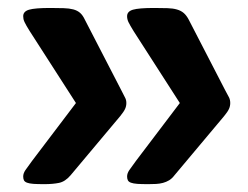

<svg xmlns="http://www.w3.org/2000/svg" viewBox="-20 -552 631 489"><path d="M286.2 -256.3Q295.4 -267.6 298.6 -274.7Q301.8 -281.7 301.8 -289.6Q301.8 -297.4 298.6 -303.2Q295.4 -309.1 288.6 -322.8L196.3 -501.5Q190.9 -513.2 183.9 -519.3Q176.8 -525.4 166.5 -528.1Q156.3 -530.8 142.1 -531.2Q128 -531.7 107.9 -531.7Q68.9 -531.7 54 -527.3Q39.1 -522.9 39.1 -510.7Q39.1 -506.8 39.8 -503.4Q40.6 -500 42.5 -495.8Q44.5 -491.7 47.6 -486.1Q50.8 -480.5 55.7 -472.7L173.4 -289.6L61.6 -142.1Q50.3 -127 44.7 -118.7Q39.1 -110.4 39.1 -102.5Q39.1 -96.7 41 -92.8Q43 -88.9 48.9 -86.7Q54.7 -84.5 65.2 -83.7Q75.7 -83 93.3 -83Q114.3 -83 130.2 -86.2Q146 -89.4 159.7 -105.5ZM550.8 -256.3Q560.1 -267.6 563.2 -274.7Q566.4 -281.7 566.4 -289.6Q566.4 -297.4 563.5 -303.5Q560.5 -309.6 553.2 -322.8L460.9 -501.5Q455.1 -512.7 448 -518.8Q440.9 -524.9 430.7 -527.8Q420.4 -530.8 406.5 -531.2Q392.6 -531.7 372.6 -531.7Q333.5 -531.7 318.6 -527.3Q303.7 -522.9 303.7 -510.7Q303.7 -506.8 304.5 -503.4Q305.2 -500 307.1 -495.8Q309.1 -491.7 312.3 -486.1Q315.4 -480.5 320.3 -472.7L438 -289.6L326.2 -142.1Q315 -127 309.3 -118.7Q303.7 -110.4 303.7 -102.5Q303.7 -96.7 305.7 -92.8Q307.6 -88.9 313.5 -86.7Q319.4 -84.5 329.8 -83.7Q340.3 -83 357.9 -83Q368.2 -83 377.5 -83.5Q386.7 -84 395 -86.2Q403.3 -88.4 410.7 -92.8Q418 -97.2 424.3 -105.5Z"/></svg>

Font: Denk One
Style: Regular
Weight: 400
Designer: Irina Smirnova
Foundry: Irina Smirnova
Version: Version 1.002